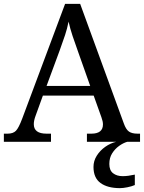

<svg xmlns="http://www.w3.org/2000/svg" viewBox="-20 -734 745 994"><path d="M0 0V-42H19Q48 -42 62.5 -57Q77 -72 95 -120L317 -714H395L621 -95Q632 -64 647.5 -53Q663 -42 692 -42H705V0H430V-42H453Q513 -42 513 -90Q513 -98 511 -107Q509 -116 505 -127L465 -239H202L164 -134Q155 -110 155 -91Q155 -42 221 -42H244V0ZM221 -289H447L385 -464Q369 -508 356 -547Q343 -586 335 -622Q328 -586 317 -553Q306 -520 289 -473ZM601 240Q537 240 500.5 213.5Q464 187 464 130Q464 99 481 72Q498 45 525 26Q552 7 582 0H639Q618 6 596.5 21.5Q575 37 560.5 60Q546 83 546 115Q546 148 565.5 163Q585 178 615 178Q629 178 644.5 176Q660 174 678 170V224Q662 231 639.5 235.5Q617 240 601 240Z"/></svg>

Font: Noto Serif Dives Akuru
Style: Regular
Weight: 400
Designer: Fernando Caro
Foundry: Fernando Caro
Version: Version 2.000; ttfautohint (v1.8.4.7-5d5b)